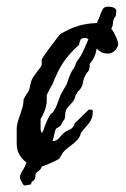

<svg xmlns="http://www.w3.org/2000/svg" viewBox="-20 -493 384 584"><path d="M30.8 -99.6Q30.8 -108.9 32.7 -117.2Q34.7 -125.5 37.4 -133.3Q40 -141.1 43 -149.2Q45.9 -157.2 48.3 -166.5Q48.8 -167 49.6 -170.7Q50.3 -174.3 50.8 -178.7Q51.3 -183.1 51.5 -186.8Q51.8 -190.4 51.8 -190.9L58.6 -203.6Q59.6 -204.6 63.2 -210.2Q66.9 -215.8 67.9 -217.8Q68.4 -218.3 69.3 -222.2Q70.3 -226.1 71.3 -230.7Q72.3 -235.4 73.2 -239.5Q74.2 -243.7 74.7 -245.1Q76.7 -252 80.8 -258.3Q85 -264.6 89.8 -271Q94.7 -277.3 99.4 -283.2Q104 -289.1 106.9 -295.4V-311Q106.9 -312.5 110.8 -318.8Q114.7 -325.2 120.8 -333.5Q127 -341.8 134 -351.3Q141.1 -360.8 147.2 -368.9Q153.3 -377 157.7 -382.6Q162.1 -388.2 162.6 -388.7Q177.2 -397.5 190.7 -403.8Q204.1 -410.2 217.3 -414.1Q230.5 -418 244.4 -420.2Q258.3 -422.4 274.4 -422.9Q277.8 -429.7 281 -437.5Q284.2 -445.3 286.1 -450.7Q289.1 -459 292.7 -465.3Q296.4 -471.7 306.2 -472.7Q308.6 -472.7 310.5 -472.7Q312.5 -472.7 315.9 -472.2Q320.3 -472.2 325.9 -469.7Q331.5 -467.3 334 -462.4L332 -444.3Q331.5 -443.8 329.3 -440.7Q327.1 -437.5 327.1 -437Q323.7 -430.2 323.7 -423.1Q323.7 -416 320.3 -409.2Q319.3 -407.7 318.4 -405.8Q327.1 -394.5 333.3 -380.1Q339.4 -365.7 339.4 -356.4Q335.4 -343.3 326.9 -336.7Q318.4 -330.1 308.6 -330.1Q296.4 -330.1 288.3 -334.2Q280.3 -338.4 274.4 -345.2Q273.4 -343.3 273.2 -342.3Q272.9 -341.3 272.9 -340.3V-339.8L270.5 -329.6Q267.6 -320.8 262.9 -312.7Q258.3 -304.7 253.4 -299.8Q252.4 -296.4 252.9 -294.2Q253.4 -292 252.9 -290.5Q251 -278.8 248.3 -275.9Q245.6 -272.9 243.2 -270Q240.7 -266.1 237.1 -258.3Q233.4 -250.5 232.9 -245.1Q231.9 -236.3 229 -230.5Q226.1 -224.6 223.1 -220.9Q220.2 -217.3 217.8 -215.1Q215.3 -212.9 214.8 -211.4Q214.8 -210 212.9 -207.5Q210.9 -205.1 210.4 -204.6Q207.5 -190.4 200.9 -182.9Q194.3 -175.3 185.5 -165.5Q182.6 -162.1 181.4 -158.4Q180.2 -154.8 178.7 -151.4Q178.7 -140.1 177.7 -136Q176.8 -131.8 175.8 -129.4Q170.4 -124 168.2 -118.4Q166 -112.8 165 -112.3Q164.1 -109.9 158.4 -106.4Q152.8 -103 151.4 -102.5Q149.4 -100.1 147.9 -95.5Q146.5 -90.8 145.3 -85Q144 -79.1 142.6 -73.5Q141.1 -67.9 139.6 -64H141.6Q147.5 -64 151.9 -66.7Q156.2 -69.3 159.9 -73.2Q163.6 -77.1 167 -81.5Q170.4 -85.9 175.3 -89.4Q181.6 -94.2 186.8 -96.4Q191.9 -98.6 195.6 -100.8Q199.2 -103 202.1 -106.7Q205.1 -110.4 207.5 -118.2L248.5 -158.2Q248.5 -159.2 250.7 -159.4Q252.9 -159.7 253.9 -159.7Q254.9 -159.7 258.5 -159.2Q262.2 -158.7 262.2 -155.3Q262.2 -142.6 259.3 -134.3Q256.3 -126 251.2 -119.1Q246.1 -112.3 239.7 -105.5Q233.4 -98.6 226.6 -89.4Q226.1 -88.9 224.9 -85Q223.6 -81.1 223.6 -80.1Q219.7 -71.8 213.4 -65.4Q207 -59.1 199.7 -53.5Q192.4 -47.9 185.1 -42.2Q177.7 -36.6 171.9 -29.8L160.2 -10.3Q159.2 -9.3 153.1 -6.1Q147 -2.9 138.9 0.7Q130.9 4.4 122.1 8.1Q113.3 11.7 106.9 13.7Q105.5 19 102.3 22.7Q99.1 26.4 92.3 30.8Q87.9 34.2 87.9 39.6Q87.9 44.9 86.4 50.8Q84 54.7 82.3 55.9Q80.6 57.1 79.1 58.1Q77.6 59.1 76.4 61Q75.2 63 74.2 67.9L54.7 71.3Q52.2 70.8 49.8 67.1Q47.4 63.5 45.2 59.3Q43 55.2 41.7 51.5Q40.5 47.9 40.5 46.9Q41 41 42.7 36.9Q44.4 32.7 46.6 29.1Q48.8 25.4 51.3 21.5Q53.7 17.6 56.2 12.2L60.5 2.9V1.5Q52.2 -4.9 45.7 -12.9Q39.1 -21 35.6 -29.8Q32.7 -36.6 31.7 -44.2Q30.8 -51.8 30.8 -60.1ZM225.6 -323.2Q232.4 -335.4 238 -348.4Q243.7 -361.3 249 -374Q246.6 -375.5 244.1 -376.5Q241.7 -377.4 238.8 -377.4Q227.5 -377.4 224.9 -372.1Q222.2 -366.7 220.2 -356.4Q204.6 -342.3 192.6 -328.9Q180.7 -315.4 171.1 -301Q161.6 -286.6 154.1 -270.5Q146.5 -254.4 139.2 -235.8Q138.2 -234.9 135.5 -230Q132.8 -225.1 129.9 -219.5Q127 -213.9 124.8 -209.2Q122.6 -204.6 122.1 -203.6V-182.6Q120.6 -168.5 115.2 -154.8Q109.9 -141.1 103.5 -130.9V-98.1Q104 -94.2 107.4 -87.9Q109.9 -92.3 111.8 -96.7Q113.8 -101.1 113.8 -102.5Q113.8 -103.5 116.7 -110.8Q119.6 -118.2 123.5 -126.7Q127.4 -135.3 131.6 -142.1Q135.7 -148.9 139.2 -149.4Q148.4 -161.1 154.1 -176.8Q159.7 -192.4 164.6 -205.1L182.6 -236.3Q187.5 -251.5 191.2 -260.5Q194.8 -269.5 197 -273.9Q199.2 -278.3 200.4 -279.8Q201.7 -281.2 202.6 -281.7L209 -294.4Q210.4 -299.8 212.2 -303.2Q213.9 -306.6 216.1 -309.6Q218.3 -312.5 220.7 -315.4Q223.1 -318.4 225.6 -323.2Z"/></svg>

Font: IM FELL English
Style: Italic
Weight: 400
Italic angle: -18°
Designer: Igino Marini
Foundry: Igino Marini
Version: 3.00